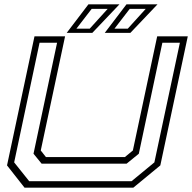

<svg xmlns="http://www.w3.org/2000/svg" viewBox="-20 -868 888 888"><path d="M93.5 0 12.5 -103 139.5 -700H281L168.5 -172L192.5 -141.5H557.5L594.5 -172L707 -700H848.5L721.5 -103L596.5 0ZM115 -30H588.5L694 -117L812 -670.5H731L622 -157L565.5 -111H172.5L135 -157L244 -670.5H163L45.5 -117ZM464.5 -716 565 -848H708.5L583 -716ZM288.5 -716 389 -848H532.5L407 -716ZM333.5 -735.5H395L478 -827H404ZM509.5 -735.5H571L654 -827H580Z"/></svg>

Font: Tourney Expanded Light
Style: Italic
Weight: 300
Width: 7
Italic angle: -12°
Designer: Tyler Finck
Foundry: Etcetera Type Co
Version: Version 1.010; ttfautohint (v1.8.3)